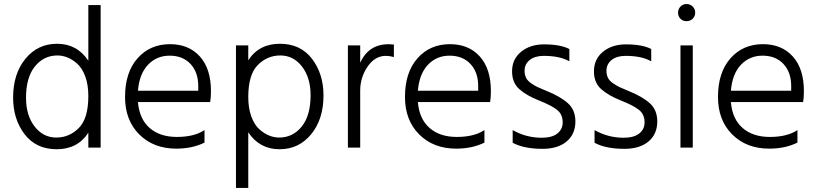

<svg xmlns="http://www.w3.org/2000/svg" viewBox="-20 -732 4054 952"><path d="M109 -247Q109 -160 151.5 -105Q194 -50 259 -50Q324 -50 371 -97.5Q418 -145 418 -256Q418 -312 402.5 -353.5Q387 -395 362.5 -416.5Q338 -438 313.5 -447.5Q289 -457 265 -457Q197 -457 153 -402.5Q109 -348 109 -247ZM479 0H418V-74Q365 8 261 8Q159 8 102 -66.5Q45 -141 45 -248Q45 -366 106 -440.5Q167 -515 263 -515Q362 -515 418 -431V-707H479Z M994 -25Q934 5 854 5Q741 5 670.5 -65.5Q600 -136 600 -251Q600 -373 662 -443Q724 -513 823 -513Q916 -513 971 -452Q1026 -391 1026 -280Q1026 -246 1022 -226H664Q671 -142 722 -97.5Q773 -53 857 -53Q943 -53 994 -87ZM821 -456Q757 -456 714 -411Q671 -366 664 -282H963V-305Q963 -374 924.5 -415Q886 -456 821 -456Z M1211 200H1150V-507H1211V-433Q1264 -515 1368 -515Q1470 -515 1527 -440.5Q1584 -366 1584 -259Q1584 -141 1523 -66.5Q1462 8 1366 8Q1267 8 1211 -76ZM1211 -251Q1211 -195 1226.5 -153.5Q1242 -112 1266.5 -90.5Q1291 -69 1315.5 -59.5Q1340 -50 1364 -50Q1432 -50 1476 -104.5Q1520 -159 1520 -260Q1520 -347 1477.5 -402Q1435 -457 1370 -457Q1305 -457 1258 -409.5Q1211 -362 1211 -251Z M1766 0H1705V-507H1766V-421Q1808 -513 1908 -513Q1915 -513 1933 -511V-449Q1913 -455 1893 -455Q1839 -455 1802.5 -401.5Q1766 -348 1766 -283Z M2382 -25Q2322 5 2242 5Q2129 5 2058.5 -65.5Q1988 -136 1988 -251Q1988 -373 2050 -443Q2112 -513 2211 -513Q2304 -513 2359 -452Q2414 -391 2414 -280Q2414 -246 2410 -226H2052Q2059 -142 2110 -97.5Q2161 -53 2245 -53Q2331 -53 2382 -87ZM2209 -456Q2145 -456 2102 -411Q2059 -366 2052 -282H2351V-305Q2351 -374 2312.5 -415Q2274 -456 2209 -456Z M2833 -130Q2833 -67 2789.5 -30.5Q2746 6 2670 6Q2578 6 2522 -24V-87Q2589 -49 2666 -49Q2717 -49 2743.5 -70Q2770 -91 2770 -125Q2770 -165 2742.5 -187Q2715 -209 2652 -234Q2591 -258 2555 -290Q2519 -322 2519 -378Q2519 -439 2564 -475.5Q2609 -512 2677 -512Q2759 -512 2803 -489V-428Q2756 -455 2676 -455Q2632 -455 2606.5 -434.5Q2581 -414 2581 -381Q2581 -361 2588.5 -346Q2596 -331 2614.5 -318.5Q2633 -306 2646 -300Q2659 -294 2688 -282Q2758 -254 2795.5 -220.5Q2833 -187 2833 -130Z M3239 -130Q3239 -67 3195.5 -30.5Q3152 6 3076 6Q2984 6 2928 -24V-87Q2995 -49 3072 -49Q3123 -49 3149.5 -70Q3176 -91 3176 -125Q3176 -165 3148.5 -187Q3121 -209 3058 -234Q2997 -258 2961 -290Q2925 -322 2925 -378Q2925 -439 2970 -475.5Q3015 -512 3083 -512Q3165 -512 3209 -489V-428Q3162 -455 3082 -455Q3038 -455 3012.5 -434.5Q2987 -414 2987 -381Q2987 -361 2994.5 -346Q3002 -331 3020.5 -318.5Q3039 -306 3052 -300Q3065 -294 3094 -282Q3164 -254 3201.5 -220.5Q3239 -187 3239 -130Z M3415 0H3354V-507H3415ZM3414.5 -699.5Q3427 -687 3427 -669Q3427 -651 3414.5 -639Q3402 -627 3384 -627Q3366 -627 3354 -639Q3342 -651 3342 -669Q3342 -687 3354 -699.5Q3366 -712 3384 -712Q3402 -712 3414.5 -699.5Z M3934 -25Q3874 5 3794 5Q3681 5 3610.5 -65.5Q3540 -136 3540 -251Q3540 -373 3602 -443Q3664 -513 3763 -513Q3856 -513 3911 -452Q3966 -391 3966 -280Q3966 -246 3962 -226H3604Q3611 -142 3662 -97.5Q3713 -53 3797 -53Q3883 -53 3934 -87ZM3761 -456Q3697 -456 3654 -411Q3611 -366 3604 -282H3903V-305Q3903 -374 3864.5 -415Q3826 -456 3761 -456Z"/></svg>

Font: Hind Guntur Light
Style: Regular
Weight: 300
Designer: Manushi Parikh, Hitesh Malaviya
Foundry: Indian Type Foundry
Version: Version 1.002;PS 1.0;hotconv 1.0.86;makeotf.lib2.5.63406; tt